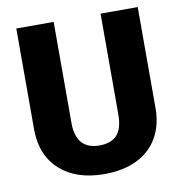

<svg xmlns="http://www.w3.org/2000/svg" viewBox="-81 -786 826 872"><g transform="rotate(-10 332.5 -350.5)"><path d="M611.3 -710.9V-245.6Q611.3 -166.5 577.6 -108.6Q543.9 -50.8 481 -20.5Q418 9.8 332 9.8Q202.1 9.8 127.4 -57.6Q52.7 -125 51.3 -242.2V-710.9H223.6V-238.8Q226.6 -122.1 332 -122.1Q385.3 -122.1 412.6 -151.4Q439.9 -180.7 439.9 -246.6V-710.9Z"/></g></svg>

Font: TypoPRO Roboto
Style: Regular
Weight: 900
Designer: Google
Version: Version 2.136; 2016